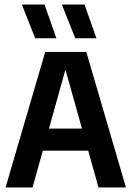

<svg xmlns="http://www.w3.org/2000/svg" viewBox="-20 -823 578 843"><path d="M4.5 0 178.5 -595H359L533 0H412.5L260.5 -541.5H274L123 0ZM108 -161.5 131 -258.5H405L429 -161.5ZM310.5 -655 251.5 -803H351L403.5 -655ZM134.5 -655 76 -803H175.5L227.5 -655Z"/></svg>

Font: Encode Sans SC Condensed SemiBold
Style: Regular
Weight: 600
Width: 3
Designer: Multiple Designers
Foundry: Impallari Type
Version: Version 3.002